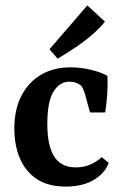

<svg xmlns="http://www.w3.org/2000/svg" viewBox="-20 -680 453 710"><path d="M33 -204Q33 -275 59 -325.5Q85 -376 131.5 -403.5Q178 -431 241 -431Q279 -431 316 -422Q353 -413 377 -400Q379 -366 376.5 -331Q374 -296 369 -264H313L294 -333Q290 -345 287 -352Q284 -359 279 -364Q272 -370 261 -374Q250 -378 236 -378Q201 -378 178 -341.5Q155 -305 155 -222Q155 -141 180.5 -101Q206 -61 260 -61Q292 -61 317 -73Q342 -85 356 -99L382 -78Q368 -39 326.5 -14.5Q285 10 223 10Q158 10 116 -18Q74 -46 53.5 -94.5Q33 -143 33 -204ZM163 -498 303 -660 368 -600Q351 -578 323 -553.5Q295 -529 261 -506Q227 -483 193 -463Z"/></svg>

Font: Rasa SemiBold
Style: Regular
Weight: 600
Designer: Anna Giedrys (Yrsa+Rasa design), David Brezina (Yrsa art-direction, Rasa art-direction, design)
Foundry: Rosetta Type Foundry
Version: Version 2.004